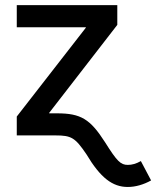

<svg xmlns="http://www.w3.org/2000/svg" viewBox="-20 -536 618 760"><path d="M46.4 -74.7V0H199.2C262.7 0 277.3 8.8 321.8 74.2C377.9 168.5 425.8 204.1 485.8 204.1C517.1 204.1 549.3 194.3 578.1 178.2L537.6 101.6C518.6 112.3 502.4 116.7 485.8 116.7C457.5 116.7 442.9 102.1 396 27.3C336.9 -64.9 300.3 -87.4 205.1 -87.4H174.8V-89.4L444.3 -437.5V-515.6H46.4V-428.2H319.8V-426.3Z"/></svg>

Font: Inteeer Medium
Style: Regular
Weight: 500
Designer: Rasmus Andersson
Foundry: rsms
Version: Version 4.001;Glyphs 3.4 (3402)